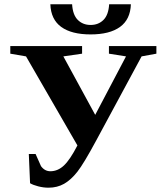

<svg xmlns="http://www.w3.org/2000/svg" viewBox="-20 -871 774 901"><path d="M28.3 -619.1V-654.8H365.2V-619.1L277.3 -606.4L426.8 -332L571.3 -606.4L491.2 -619.1V-654.8H713.9V-619.1L644.5 -606.4L431.6 -211.9Q373 -103 343 -64.9Q313 -26.9 280.8 -8.5Q248.5 9.8 207.5 9.8Q183.6 9.8 159.2 3.4Q134.8 -2.9 121.1 -11.2L115.2 -148.4H147L172.4 -91.3Q189.9 -67.4 216.3 -67.4Q251.5 -67.4 280.3 -94.7Q309.1 -122.1 343.3 -188.5L102.1 -606.4ZM405.3 -709.5Q315.9 -709.5 267.3 -744.6Q218.8 -779.8 216.3 -851.1H318.4Q321.3 -801.3 345 -777.6Q368.7 -753.9 405.3 -753.9Q441.9 -753.9 465.6 -777.6Q489.3 -801.3 492.2 -851.1H594.2Q591.8 -779.8 543.2 -744.6Q494.6 -709.5 405.3 -709.5Z"/></svg>

Font: Liberation Serif
Style: Bold
Weight: 700
Designer: Steve Matteson
Foundry: Ascender Corporation
Version: Version 2.1.5